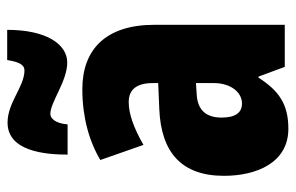

<svg xmlns="http://www.w3.org/2000/svg" viewBox="-164 -648 822 534"><g transform="rotate(-90 247.0 -381.0)"><path d="M84 -604H168C171 -640 186 -652 197 -652C230 -652 288 -605 340 -605C391 -605 431 -663 431 -772H347C342 -741 335 -724 318 -724C273 -724 229 -771 173 -771C93 -771 84 -666 84 -604ZM266 -563C190 -563 123 -545 69 -513L111 -393C160 -421 198 -434 230 -434C266 -434 283 -411 283 -366V-352L211 -349C90 -344 25 -287 25 -169C25 -79 61 10 156 10C225 10 262 -17 298 -73H301L328 0H445V-363C445 -498 376 -563 266 -563ZM253 -245 283 -247V-198C283 -151 258 -119 226 -119C200 -119 187 -138 187 -176C187 -220 209 -243 253 -245Z"/></g></svg>

Font: Noto Sans Oriya ExtCond Blk
Style: Regular
Weight: 900
Width: 2
Designer: Amélie Bonet and Sol Matas
Foundry: Google LLC
Version: Version 2.006